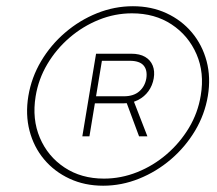

<svg xmlns="http://www.w3.org/2000/svg" viewBox="-20 -757 686 608"><path d="M306.6 -168.9Q248 -168.9 200.2 -191.2Q152.3 -213.4 119.6 -252.4Q86.9 -291.5 73.5 -343Q60.1 -394.5 69.8 -453.1Q79.6 -511.7 110.1 -563.2Q140.6 -614.7 186.3 -653.8Q231.9 -692.9 287.1 -715.1Q342.3 -737.3 400.9 -737.3Q459.5 -737.3 507.3 -715.1Q555.2 -692.9 587.9 -653.8Q620.6 -614.7 634.3 -563.2Q647.9 -511.7 638.2 -453.1Q628.4 -394.5 597.7 -343Q566.9 -291.5 521.2 -252.4Q475.6 -213.4 420.4 -191.2Q365.2 -168.9 306.6 -168.9ZM309.1 -191.4Q363.3 -191.4 414.6 -211.9Q465.8 -232.4 507.8 -268.6Q549.8 -304.7 578.4 -352.3Q606.9 -399.9 615.7 -454.6Q627.9 -526.4 602.3 -585.4Q576.7 -644.5 523.4 -679.7Q470.2 -714.8 397.9 -714.8Q343.8 -714.8 293 -694.3Q242.2 -673.8 200.2 -637.7Q158.2 -601.6 129.9 -554Q101.6 -506.3 92.8 -451.7Q81.1 -379.9 106.2 -320.8Q131.3 -261.7 184.3 -226.6Q237.3 -191.4 309.1 -191.4ZM420.4 -325.2 376.5 -443.4H400.9L446.8 -325.2ZM240.7 -325.2 284.2 -586.9H395.5Q422.4 -586.9 439.5 -576.9Q456.5 -566.9 463.6 -549.3Q470.7 -531.7 466.8 -508.8Q462.9 -486.3 450.2 -468.5Q437.5 -450.7 417 -440.2Q396.5 -429.7 369.6 -429.7H270L273.4 -452.1H372.1Q403.3 -452.1 421.1 -467.8Q439 -483.4 443.4 -508.8Q447.3 -535.2 434.6 -549.8Q421.9 -564.5 390.6 -564.5H302.7L263.2 -325.2Z"/></svg>

Font: Inter 20pt Thin
Style: Italic
Weight: 250
Italic angle: -9.3988°
Version: Version 4.001;git-66647c0bb